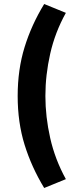

<svg xmlns="http://www.w3.org/2000/svg" viewBox="-20 -756 400 956"><path d="M200 180Q137 76 102.5 -35Q68 -146 68 -278Q68 -410 102.5 -521.5Q137 -633 200 -736L308 -692Q254 -595 230 -488.5Q206 -382 206 -278Q206 -175 230 -68.5Q254 38 308 136Z"/></svg>

Font: Source Sans 3 Black
Style: Regular
Weight: 900
Designer: Paul D. Hunt
Foundry: Adobe
Version: Version 3.046;hotconv 1.0.118;makeotfexe 2.5.65603